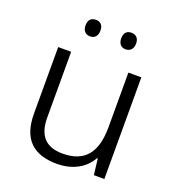

<svg xmlns="http://www.w3.org/2000/svg" viewBox="-133 -830 869 946"><g transform="rotate(20 301.5 -356.5)"><path d="M170 -680C170 -652 185 -636 209 -636C233 -636 248 -652 248 -680C248 -709 233 -723 209 -723C185 -723 170 -709 170 -680ZM357 -680C357 -652 372 -636 395 -636C419 -636 435 -652 435 -680C435 -709 419 -723 395 -723C372 -723 357 -709 357 -680ZM516 -533H448V-247C448 -115 396 -47 279 -47C192 -47 148 -93 148 -189V-533H80V-184C80 -52 145 10 270 10C353 10 416 -27 447 -84H451L461 0H516Z"/></g></svg>

Font: Noto Kufi Arabic Light
Style: Regular
Weight: 300
Designer: Monotype Design Team, David Williams, Khaled Hosny
Foundry: Google LLC
Version: Version 2.109